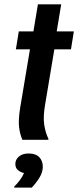

<svg xmlns="http://www.w3.org/2000/svg" viewBox="-20 -645 361 886"><path d="M83.3 0Q71.7 -26.7 67.9 -59.2Q64.2 -91.7 73.3 -149.2L118.3 -417.5H53.3L66.7 -500H134.2L155 -625H262.5L241.7 -500H320.8L307.5 -417.5H230.8L188.3 -163.3Q178.3 -105.8 184.2 -68.8Q190 -31.7 203.3 -5V0ZM45.8 220.8V215.8Q58.3 204.2 71.7 186.2Q85 168.3 90.8 153.3Q76.7 150.8 63.8 140.8Q50.8 130.8 50.8 111.7Q50.8 91.7 67.1 77.5Q83.3 63.3 112.5 63.3Q145 63.3 161.2 80.4Q177.5 97.5 177.5 124.2Q177.5 150 161.7 175.4Q145.8 200.8 126.7 220.8Z"/></svg>

Font: Familjen Grotesk GF Medium
Style: Italic
Weight: 500
Designer: Anders Wikstroem, Jonas Baeckman, Matilda Gysing, Kristian Moeller
Foundry: Familjen STHML AB
Version: Version 2.000; Beta; Release 4; Build 6